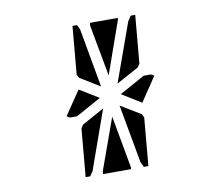

<svg xmlns="http://www.w3.org/2000/svg" viewBox="-74 -919 965 838"><g transform="rotate(-10 408.0 -500.0)"><path d="M537 -383 518 -170H498L487 -193L440 -452L529 -398ZM276 -552 361 -500 249 -438H218L204 -446ZM375 -548 287 -602 279 -617 298 -830H318L328 -810ZM374 -818 375 -830H499L498 -822L416 -590ZM442 -178 441 -170H317L318 -182L400 -410ZM612 -554 540 -447 454 -500 566 -562H598ZM367 -452 274 -190 260 -170H240L259 -383L269 -398ZM448 -548 541 -807 556 -830H576L557 -617L547 -602Z"/></g></svg>

Font: DSEG14 Modern Mini
Style: Bold Italic
Weight: 700
Italic angle: -5°
Designer: Keshikan(Twitter:@keshinomi_88pro)
Version: Version 0.46